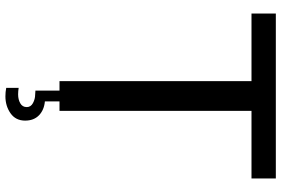

<svg xmlns="http://www.w3.org/2000/svg" viewBox="-185 -655 1040 710"><g transform="rotate(90 335.0 -300.0)"><path d="M426 127Q426 162 399 181Q372 200 336 200Q320 200 305 197V151Q317 153 329 153Q348 153 362 145Q376 137 376 121Q376 106 361 98Q346 90 330 90L315 89V0H280V-710H30V-800H640V-710H390V0H355V54Q387 57 406.5 76Q426 95 426 127Z"/></g></svg>

Font: Laverick
Style: Regular
Weight: 400
Designer: Daniel Pimley
Foundry: Daniel Pimley
Version: Version 1.000;PS 001.001;hotconv 1.0.56